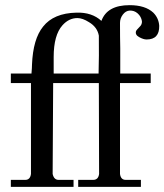

<svg xmlns="http://www.w3.org/2000/svg" viewBox="-20 -724 637 744"><path d="M597 -624Q598 -571 548 -571Q536 -571 519.5 -580Q503 -589 507 -603Q508 -607 521 -620Q531 -629 530 -642Q527 -660 513.5 -672Q500 -684 482 -683Q467 -682 456 -667.5Q445 -653 445 -635Q445 -577 446 -536V-439H564V-402H445V-50Q448 -27 467 -27H526V0H283V-27H341Q361 -27 364 -50L363 -402H186L184 -50Q189 -27 207 -27H265V0H22V-27H78Q97 -27 100 -50V-402H22V-439H102Q102 -441 102.5 -446Q103 -451 103.5 -459.5Q104 -468 104 -474Q108 -573 147 -621Q188 -673 276 -675Q336 -677 373 -643Q395 -704 482 -704Q543 -704 574 -675Q595 -654 597 -624ZM363 -586Q357 -619 325 -638Q300 -654 280 -654Q247 -654 222 -626Q188 -588 188 -503V-439H362Q364 -505 363 -586Z"/></svg>

Font: GFS Didot
Style: Regular
Weight: 400
Designer: Takis Katsoulidis and George D. Matthiopoulos
Foundry: Takis Katsoulidis and George D. Matthiopoulos
Version: Version 1.0